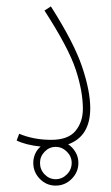

<svg xmlns="http://www.w3.org/2000/svg" viewBox="-20 -454 347 600"><path d="M193 -3Q207 6 216 21.5Q225 37 225 55Q225 84 204 105Q183 126 154 126Q125 126 104.5 105Q84 84 84 55Q84 40 90 26.5Q96 13 107 4Q60 -1 32 -15L40 -36Q85 -17 140 -17Q193 -17 216 -45Q239 -73 239 -114Q239 -169 216.5 -237Q194 -305 119 -421L139 -434Q211 -321 236.5 -245.5Q262 -170 262 -116Q262 -28 193 -3ZM204 55Q204 35 189 20Q174 5 154 5Q134 5 119.5 20Q105 35 105 55Q105 76 119.5 91Q134 106 154 106Q174 106 189 91Q204 76 204 55Z"/></svg>

Font: Noto Sans Arabic CondThin
Style: Regular
Weight: 250
Width: 3
Designer: Nadine Chahine
Foundry: Monotype Imaging Inc.
Version: Version 1.001